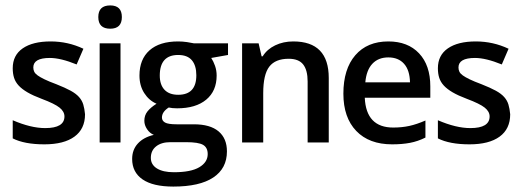

<svg xmlns="http://www.w3.org/2000/svg" viewBox="-20 -527 1928 709"><path d="M294 -105Q294 -51 255 -22.5Q216 6 144 6Q70 6 27 -16V-83Q94 -54 147 -54Q218 -54 218 -97Q218 -115 200 -129.5Q182 -144 134 -162Q102 -174 81.5 -186Q61 -198 49 -211Q37 -224 32 -239.5Q27 -255 27 -275Q27 -323 64 -348.5Q101 -374 167 -374Q231 -374 288 -347L263 -289Q204 -313 164 -313Q103 -313 103 -278Q103 -269 106.5 -262Q110 -255 119 -248.5Q128 -242 144.5 -234Q161 -226 188 -216Q221 -203 241 -192Q261 -181 272 -168.5Q283 -156 287.5 -141Q292 -126 294 -105Z M425 -1H348V-367H425ZM343 -464Q343 -507 387 -507Q430 -507 430 -464Q430 -421 387 -421Q343 -421 343 -464Z M822 -367V-324L760 -313Q768 -301 774 -284Q780 -267 780 -248Q780 -191 741.5 -159Q703 -127 634 -127Q616 -127 603 -130Q578 -114 578 -93Q578 -81 589.5 -74.5Q601 -68 632 -68H696Q756 -68 787 -42Q818 -16 818 32Q818 95 767.5 128.5Q717 162 620 162Q545 162 506.5 135.5Q468 109 468 60Q468 26 489 3Q510 -20 548 -29Q533 -35 523 -50Q513 -65 513 -81Q513 -101 524.5 -115.5Q536 -130 558 -144Q530 -156 512.5 -183.5Q495 -211 495 -248Q495 -308 532 -341Q569 -374 638 -374Q654 -374 671 -371.5Q688 -369 696 -367ZM537 56Q537 81 559.5 95Q582 109 622 109Q685 109 716 90.5Q747 72 747 42Q747 18 730 8Q713 -2 667 -2H609Q576 -2 556.5 13.5Q537 29 537 56ZM570 -248Q570 -214 587.5 -195.5Q605 -177 638 -177Q705 -177 705 -249Q705 -285 688.5 -304.5Q672 -324 638 -324Q570 -324 570 -248Z M1194 -1H1116V-226Q1116 -268 1099.5 -289Q1083 -310 1046 -310Q997 -310 974.5 -281Q952 -252 952 -183V-1H874V-367H935L946 -319H950Q966 -345 996 -359.5Q1026 -374 1063 -374Q1194 -374 1194 -239Z M1428 6Q1343 6 1295.5 -43.5Q1248 -93 1248 -181Q1248 -272 1292 -323Q1336 -374 1414 -374Q1486 -374 1527.5 -330Q1569 -286 1569 -208V-166H1327Q1332 -56 1432 -56Q1464 -56 1491.5 -62Q1519 -68 1551 -82V-19Q1523 -5 1494 0.5Q1465 6 1428 6ZM1414 -315Q1377 -315 1355 -291.5Q1333 -268 1329 -223H1494Q1493 -268 1472 -291.5Q1451 -315 1414 -315Z M1864 -105Q1864 -51 1825 -22.5Q1786 6 1714 6Q1640 6 1597 -16V-83Q1664 -54 1717 -54Q1788 -54 1788 -97Q1788 -115 1770 -129.5Q1752 -144 1704 -162Q1672 -174 1651.5 -186Q1631 -198 1619 -211Q1607 -224 1602 -239.5Q1597 -255 1597 -275Q1597 -323 1634 -348.5Q1671 -374 1737 -374Q1801 -374 1858 -347L1833 -289Q1774 -313 1734 -313Q1673 -313 1673 -278Q1673 -269 1676.5 -262Q1680 -255 1689 -248.5Q1698 -242 1714.5 -234Q1731 -226 1758 -216Q1791 -203 1811 -192Q1831 -181 1842 -168.5Q1853 -156 1857.5 -141Q1862 -126 1864 -105Z"/></svg>

Font: Shorif Bongobondhu UNICODE
Style: Bold
Weight: 700
Designer: Shorif Uddin Shishir, Shorif art & Design, e-mail : shorifart@gmail.com, facebook : Shorif2001
Foundry: Lipighor Font Foundry
Version: Designed By Shorif Uddin Shishir | Build By Niladri